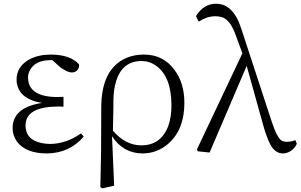

<svg xmlns="http://www.w3.org/2000/svg" viewBox="-20 -823 1639 1047"><path d="M421.9 -95.7 436.5 -78.1Q358.4 12.7 235.4 13.7Q122.1 13.7 73.2 -49.8Q48.8 -83 48.8 -124Q48.8 -217.8 159.2 -251Q182.6 -257.8 209 -261.7Q94.7 -280.3 74.2 -358.4Q70.3 -373 70.3 -387.7Q70.3 -460.9 141.6 -500Q190.4 -525.4 258.8 -525.4Q365.2 -524.4 411.1 -471.7Q413.1 -442.4 387.7 -430.7Q378.9 -427.7 371.1 -427.7Q346.7 -428.7 308.6 -456.1L265.6 -495.1H256.8Q175.8 -495.1 145.5 -444.3Q132.8 -423.8 132.8 -399.4Q134.8 -294.9 291 -293.9Q317.4 -293.9 326.2 -294.9V-241.2Q315.4 -242.2 301.8 -242.2Q128.9 -242.2 120.1 -150.4Q119.1 -145.5 119.1 -140.6Q119.1 -60.5 207 -43Q228.5 -38.1 253.9 -38.1Q341.8 -39.1 421.9 -95.7Z M750 -30.3Q857.4 -30.3 897.5 -135.7Q915 -184.6 915 -248Q915 -404.3 831.1 -464.8Q794.9 -490.2 752 -490.2Q645.5 -490.2 612.3 -377Q599.6 -335 598.6 -281.2Q598.6 -228.5 595.7 -110.4Q663.1 -31.2 750 -30.3ZM531.2 2 532.2 -236.3Q532.2 -432.6 650.4 -498Q701.2 -525.4 765.6 -525.4Q871.1 -525.4 932.6 -440.4Q985.4 -369.1 985.4 -261.7Q985.4 -116.2 897.5 -39.1Q835.9 13.7 756.8 13.7Q651.4 12.7 590.8 -80.1L602.5 189.5L538.1 204.1L527.3 197.3Z M1590.8 -58.6 1598.6 -39.1Q1582 -2 1543 10.7Q1532.2 13.7 1522.5 13.7Q1480.5 13.7 1454.1 -35.2Q1434.6 -72.3 1416 -137.7L1325.2 -463.9L1123 8.8L1058.6 2L1053.7 -7.8L1301.8 -532.2L1265.6 -630.9Q1237.3 -710.9 1195.3 -727.5Q1176.8 -734.4 1151.4 -734.4Q1107.4 -733.4 1063.5 -705.1L1048.8 -735.4Q1089.8 -801.8 1157.2 -802.7Q1239.3 -802.7 1282.2 -703.1Q1289.1 -685.5 1295.9 -666L1461.9 -159.2Q1491.2 -70.3 1516.6 -55.7Q1527.3 -49.8 1542 -49.8Q1569.3 -49.8 1590.8 -58.6Z"/></svg>

Font: GenYoMin JP Light
Style: Regular
Weight: 300
Version: Version 1.001;PS 1;hotconv 16.6.51;makeotf.lib2.5.65220 DEVE